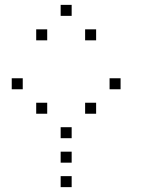

<svg xmlns="http://www.w3.org/2000/svg" viewBox="-20 -793 640 785"><path d="M229 -773Q228 -773 228 -773Q228 -773 228 -772V-729Q228 -728 228 -728Q228 -728 229 -728H272Q273 -728 273 -728Q273 -728 273 -729V-772Q273 -773 273 -773Q273 -773 272 -773ZM129 -673Q128 -673 128 -673Q128 -673 128 -672V-629Q128 -628 128 -628Q128 -628 129 -628H172Q173 -628 173 -628Q173 -628 173 -629V-672Q173 -673 173 -673Q173 -673 172 -673ZM329 -673Q328 -673 328 -673Q328 -673 328 -672V-629Q328 -628 328 -628Q328 -628 329 -628H372Q373 -628 373 -628Q373 -628 373 -629V-672Q373 -673 373 -673Q373 -673 372 -673ZM29 -473Q28 -473 28 -473Q28 -473 28 -472V-429Q28 -428 28 -428Q28 -428 29 -428H72Q73 -428 73 -428Q73 -428 73 -429V-472Q73 -473 73 -473Q73 -473 72 -473ZM429 -473Q428 -473 428 -473Q428 -473 428 -472V-429Q428 -428 428 -428Q428 -428 429 -428H472Q473 -428 473 -428Q473 -428 473 -429V-472Q473 -473 473 -473Q473 -473 472 -473ZM129 -373Q128 -373 128 -373Q128 -373 128 -372V-329Q128 -328 128 -328Q128 -328 129 -328H172Q173 -328 173 -328Q173 -328 173 -329V-372Q173 -373 173 -373Q173 -373 172 -373ZM329 -373Q328 -373 328 -373Q328 -373 328 -372V-329Q328 -328 328 -328Q328 -328 329 -328H372Q373 -328 373 -328Q373 -328 373 -329V-372Q373 -373 373 -373Q373 -373 372 -373ZM229 -273Q228 -273 228 -273Q228 -273 228 -272V-229Q228 -228 228 -228Q228 -228 229 -228H272Q273 -228 273 -228Q273 -228 273 -229V-272Q273 -273 273 -273Q273 -273 272 -273ZM229 -173Q228 -173 228 -173Q228 -173 228 -172V-129Q228 -128 228 -128Q228 -128 229 -128H272Q273 -128 273 -128Q273 -128 273 -129V-172Q273 -173 273 -173Q273 -173 272 -173ZM229 -73Q228 -73 228 -73Q228 -73 228 -72V-29Q228 -28 228 -28Q228 -28 229 -28H272Q273 -28 273 -28Q273 -28 273 -29V-72Q273 -73 273 -73Q273 -73 272 -73Z"/></svg>

Font: Doto Light
Style: Regular
Weight: 300
Monospace: yes
Version: Version 1.000